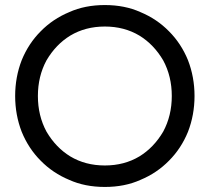

<svg xmlns="http://www.w3.org/2000/svg" viewBox="-20 -730 830 760"><path d="M164 -209Q201 -146 258 -111Q318 -75 395 -75Q472 -75 532 -111Q589 -146 626 -209Q660 -272 660 -350Q660 -428 626 -491Q589 -554 532 -589Q472 -625 395 -625Q318 -625 258 -589Q201 -554 164 -491Q130 -428 130 -350Q130 -272 164 -209ZM66 -492Q93 -558 141 -606Q189 -655 254 -682Q316 -710 395 -710Q474 -710 536 -682Q601 -655 649 -606Q697 -558 724 -492Q750 -425 750 -350Q750 -275 724 -208Q697 -142 649 -94Q601 -45 536 -18Q474 10 395 10Q316 10 254 -18Q189 -45 141 -94Q93 -142 66 -208Q40 -275 40 -350Q40 -425 66 -492Z"/></svg>

Font: jost-mod-400
Style: Regular
Weight: 400
Version: Version 3.200; ttfautohint (v0.97) -l 8 -r 50 -G 200 -x 14 -